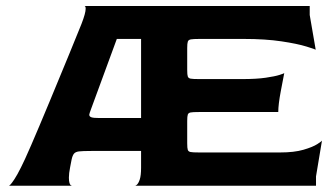

<svg xmlns="http://www.w3.org/2000/svg" viewBox="-20 -620 1115 641"><path d="M1055 -151 1035 -31V0H430Q430 2 436 -2.5Q442 -7 446.5 -20.5Q451 -34 451 -60V-116H285Q255 -116 243.5 -114.5Q232 -113 227 -107Q222 -101 219 -87L214 -61Q210 -41 210 -27Q210 -15 212 -9Q214 -3 216.5 -1.5Q219 0 220 0H10Q11 0 15 -4Q19 -8 28 -21.5Q37 -35 50 -61Q70 -99 146 -282Q222 -465 252 -540Q266 -576 266 -591Q266 -597 264.5 -598.5Q263 -600 262 -600H1014V-570L1034 -454Q1034 -455 1003.5 -464.5Q973 -474 919.5 -482Q866 -490 794 -490H646Q625 -490 617 -488.5Q609 -487 607 -481Q605 -475 605 -460V-386Q605 -370 607 -364.5Q609 -359 616 -357.5Q623 -356 645 -356H789Q836 -356 867 -360.5Q898 -365 913.5 -370Q929 -375 929 -376Q926 -361 917.5 -316Q909 -271 909 -246H645Q623 -246 616 -244.5Q609 -243 607 -237.5Q605 -232 605 -216V-142Q605 -125 607 -119.5Q609 -114 616 -112.5Q623 -111 645 -111H915Q962 -111 993 -120Q1024 -129 1039.5 -139Q1055 -149 1055 -151ZM451 -226V-490H370L284 -256Q278 -240 278 -237Q278 -231 285 -228.5Q292 -226 311 -226Z"/></svg>

Font: Red Rose Bold
Style: Regular
Weight: 700
Designer: jaikishan Patel
Version: Version 1.000